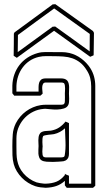

<svg xmlns="http://www.w3.org/2000/svg" viewBox="-20 -889 515 919"><path d="M39.1 -479.5Q40 -507.8 48.8 -532.7Q57.6 -557.6 73 -577.6Q88.4 -597.7 110.4 -612.3Q132.3 -627 159.7 -634.8Q177.7 -640.1 197.8 -639.9Q217.8 -639.6 235.8 -639.6Q254.4 -639.6 274.2 -639.6Q293.9 -639.6 312.5 -635.3Q343.3 -627.9 369.1 -608.6Q395 -589.4 412.1 -563Q424.3 -543.9 430.2 -522.2Q436 -500.5 436 -478V0Q433.6 2.4 430.9 4.9Q428.2 7.3 425.3 9.8H299.3Q296.9 6.8 294.9 3.9Q293 1 290.5 -1.5V-23.4Q271.5 -6.3 249.8 1.2Q228 8.8 198.7 9.8Q186 9.3 173.3 7.6Q160.6 5.9 148.4 2Q130.9 -3.9 114.5 -14.2Q98.1 -24.4 84.7 -38.1Q71.3 -51.8 61 -68.4Q50.8 -85 45.9 -103Q40 -125 39.6 -146.2Q39.1 -167.5 39.1 -189.9Q39.1 -219.2 41 -245.8Q43 -272.5 55.7 -298.8Q64.5 -315.9 76.9 -330.6Q89.4 -345.2 104.7 -356.4Q120.1 -367.7 137.9 -375.2Q155.8 -382.8 174.3 -385.7Q181.6 -386.7 186.8 -387.2Q191.9 -387.7 198.7 -387.7H273.4Q283.2 -387.7 286.9 -391.8Q290.5 -396 290.5 -405.3Q291 -415 290.8 -424.1Q290.5 -433.1 290.5 -442.4Q290.5 -445.8 291 -452.1Q291.5 -458.5 291.5 -465.6Q291.5 -472.7 290.5 -479.5Q289.6 -486.3 286.6 -490.7Q281.2 -494.1 273.4 -494.1H199.2Q189.9 -494.1 186.3 -487.8Q182.6 -481.4 182.1 -472.7Q181.6 -463.9 182.9 -454.8Q184.1 -445.8 184.1 -440.9Q181.6 -438.5 179 -436Q176.3 -433.6 173.3 -431.2H47.9Q45.4 -434.1 43.5 -437Q41.5 -439.9 39.1 -442.4ZM58.6 -450.7H164.6Q164.6 -461.4 164.6 -472.4Q164.6 -483.4 167.2 -492.7Q169.9 -502 177 -507.8Q184.1 -513.7 198.7 -513.7H273.4Q280.8 -513.7 288.6 -511.5Q296.4 -509.3 301.8 -503.4Q306.6 -497.6 308.6 -489.5Q310.5 -481.4 310.8 -472.7Q311 -463.9 310.5 -455.6Q310.1 -447.3 310.1 -440.9Q310.1 -437 310.5 -430.4Q311 -423.8 311 -416Q311 -408.2 310.3 -400.4Q309.6 -392.6 307.1 -387.2Q301.3 -374.5 286.1 -369.9Q271 -365.2 253.7 -364.7Q236.3 -364.3 220.7 -366.2Q205.1 -368.2 198.7 -368.2Q196.3 -368.2 193.6 -368.2Q190.9 -368.2 188 -367.7Q162.6 -365.7 139.9 -354.7Q117.2 -343.8 100.1 -326.4Q83 -309.1 72 -286.4Q61 -263.7 59.1 -238.3Q58.6 -233.4 58.6 -225.6Q58.6 -217.8 58.6 -210Q58.6 -202.1 58.6 -196Q58.6 -189.9 58.6 -188.5Q58.6 -169.4 59.1 -152.6Q59.6 -135.7 62.7 -119.9Q65.9 -104 72.8 -89.1Q79.6 -74.2 92.3 -59.1Q104.5 -44.9 120.6 -33.7Q136.7 -22.5 154.8 -16.1Q163.1 -13.7 171.4 -12.5Q179.7 -11.2 188 -10.3Q189.9 -9.8 194.8 -9.8H198.7Q229 -10.7 250.5 -19.5Q272 -28.3 290.5 -51.3V-57.6Q292.5 -55.7 293.9 -54.7Q297.9 -52.7 302 -51.3Q306.2 -49.8 310.1 -47.9V-9.8H416.5V-240.2Q416.5 -299.3 416.7 -358.2Q417 -417 416.5 -476.1Q416.5 -496.6 411.6 -515.9Q406.7 -535.2 395.5 -552.2Q380.9 -576.2 363.5 -589.6Q346.2 -603 326.4 -609.9Q306.6 -616.7 283.9 -618.4Q261.2 -620.1 235.8 -620.1Q218.8 -620.1 200.9 -620.4Q183.1 -620.6 166 -616.7Q141.1 -610.8 121.6 -597.7Q102.1 -584.5 88.4 -565.9Q74.7 -547.4 67.1 -524.9Q59.6 -502.4 58.6 -478ZM429.7 -731.9Q429.2 -705.1 429 -678.2Q428.7 -651.4 428.2 -624.5Q424.3 -622.6 420.2 -620.8Q416 -619.1 411.6 -617.2L238.8 -741.7Q193.8 -709.5 149.7 -677.2Q105.5 -645 60.5 -612.3Q53.7 -617.2 45.4 -622.1Q45.9 -648.9 46.1 -675.3Q46.4 -701.7 46.4 -728L49.3 -733.9Q95.2 -767.6 140.9 -801Q186.5 -834.5 232.4 -868.2Q235.8 -868.2 238.8 -868.4Q241.7 -868.7 244.6 -869.1Q290 -836.9 335 -804.7Q379.9 -772.5 425.3 -740.2ZM409.2 -643.1Q409.7 -664.1 409.4 -685.1Q409.2 -706.1 409.7 -726.6Q366.7 -757.3 324.5 -787.6Q282.2 -817.9 239.3 -848.6Q195.8 -816.9 152.6 -785.4Q109.4 -753.9 65.9 -721.7Q65.4 -701.2 65.4 -680.7Q65.4 -660.2 64.9 -639.6L231.9 -761.2Q235.4 -761.2 238.3 -761.5Q241.2 -761.7 244.1 -762.2Q285.6 -732.4 326.7 -702.9Q367.7 -673.3 409.2 -643.1ZM310.1 -299.8V-151.9Q310.1 -143.1 307.1 -135.3Q302.2 -125 293.5 -120.6Q284.7 -116.2 273.4 -116.2Q272 -116.2 260 -115.2Q248 -114.3 233.2 -114Q218.3 -113.8 203.1 -115Q188 -116.2 179.7 -121.1Q171.4 -126 168 -134.8Q164.6 -143.6 163.8 -153.3Q163.1 -163.1 163.8 -173.1Q164.6 -183.1 164.6 -189.9Q164.6 -195.3 164.1 -202.6Q163.6 -210 163.6 -218Q163.6 -226.1 164.8 -233.6Q166 -241.2 169.4 -247.1Q173.3 -254.4 179.9 -257.3Q186.5 -260.3 194.1 -261.5Q201.7 -262.7 209.5 -262.7Q217.3 -262.7 223.6 -263.7Q246.1 -267.6 262.9 -278.6Q279.8 -289.6 293.5 -307.1ZM289.6 -144.5Q294.9 -176.3 293.5 -209.2Q292 -242.2 291 -274.9Q279.8 -264.6 266.8 -257.6Q253.9 -250.5 238.8 -247.1Q235.8 -246.1 227.8 -245.6Q219.7 -245.1 210.9 -243.9Q202.1 -242.7 195.1 -241.2Q188 -239.7 186.5 -237.3Q184.1 -232.9 183.3 -224.9Q182.6 -216.8 182.9 -208.7Q183.1 -200.7 183.6 -194.6Q184.1 -188.5 184.1 -188.5Q184.1 -185.5 183.3 -178.2Q182.6 -170.9 182.6 -162.8Q182.6 -154.8 183.8 -147.7Q185.1 -140.6 189 -138.2Q191.4 -136.7 194.1 -136.2Q196.8 -135.7 199.2 -135.7H273.4Q278.3 -135.7 283.4 -137.2Q288.6 -138.7 289.6 -144.5Z"/></svg>

Font: Preussische VI 9 Linie
Style: Regular
Weight: 400
Designer: Peter Wiegel
Foundry: Peter Wiegel
Version: Version 1.000 2009 initial release